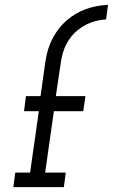

<svg xmlns="http://www.w3.org/2000/svg" viewBox="-20 -771 465 791"><path d="M43 -60 35 0H243L251 -60H166L202 -313H323L332 -375H210L231 -516Q237 -558 254.5 -591Q272 -624 299 -646Q323 -666 353 -677.5Q383 -689 417 -691L425 -751Q377 -749 334 -733.5Q291 -718 256 -688Q222 -659 198.5 -616Q175 -573 167 -517L147 -375H87L79 -313H140L104 -60Z"/></svg>

Font: Josefin Slab Thin SemiBold
Style: Italic
Weight: 600
Italic angle: -12°
Version: Version 2.000